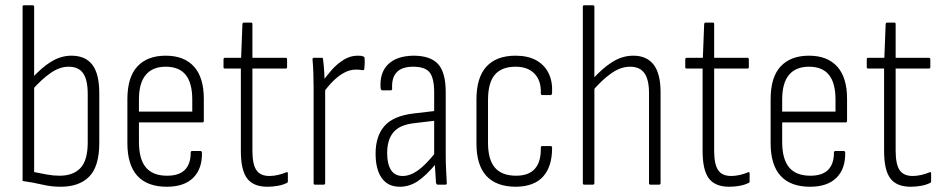

<svg xmlns="http://www.w3.org/2000/svg" viewBox="-20 -703 3597 731"><path d="M211 8Q175 8 141.5 0Q108 -8 66 -14V-677Q66 -683 71 -683H104Q110 -683 110 -677V-48Q134 -43 158.5 -38.5Q183 -34 207 -34Q259 -34 286.5 -63.5Q314 -93 314 -161V-345Q314 -399 296.5 -424Q279 -449 241 -449Q207 -449 172.5 -425Q138 -401 100 -358L99 -402Q137 -445 174.5 -468Q212 -491 252 -491Q305 -491 331.5 -456.5Q358 -422 358 -348V-159Q358 -70 320 -31Q282 8 211 8Z M615 8Q541 8 503 -33.5Q465 -75 465 -158V-325Q465 -409 503 -450Q541 -491 611 -491Q681 -491 718.5 -449.5Q756 -408 756 -327V-244Q756 -237 751 -237H509V-163Q509 -97 535.5 -65.5Q562 -34 616 -34Q662 -34 684 -56.5Q706 -79 706 -121Q706 -128 711 -128H744Q748 -128 749 -122Q750 -60 715.5 -26Q681 8 615 8ZM509 -278H712V-324Q712 -387 687 -418Q662 -449 611 -449Q561 -449 535 -418Q509 -387 509 -324Z M998 8Q945 8 921 -23.5Q897 -55 897 -128V-442H837Q831 -442 831 -447V-477Q831 -483 837 -483H898L903 -612Q904 -617 909 -617H936Q941 -617 941 -612V-483H1067Q1073 -483 1073 -477V-447Q1073 -442 1067 -442H941V-129Q941 -78 956 -55.5Q971 -33 1006 -33Q1022 -33 1039 -37Q1056 -41 1070 -47Q1076 -50 1076 -42V-13Q1076 -7 1071 -6Q1057 1 1037.5 4.5Q1018 8 998 8Z M1179 0Q1174 0 1174 -6V-368Q1174 -400 1173 -426.5Q1172 -453 1170 -475Q1169 -483 1175 -483H1205Q1210 -483 1210 -477Q1213 -454 1214.5 -428Q1216 -402 1216 -384L1218 -369V-6Q1218 0 1212 0ZM1210 -348 1209 -393Q1224 -416 1244.5 -438.5Q1265 -461 1289.5 -476Q1314 -491 1341 -491Q1348 -491 1353.5 -490.5Q1359 -490 1363 -488Q1366 -487 1367 -485.5Q1368 -484 1368 -481Q1369 -470 1368.5 -460.5Q1368 -451 1367 -441Q1367 -435 1359 -436Q1354 -437 1348.5 -437.5Q1343 -438 1335 -438Q1312 -438 1290 -426Q1268 -414 1247.5 -393.5Q1227 -373 1210 -348Z M1646 0Q1642 0 1640 -7Q1639 -28 1637 -54Q1635 -80 1635 -100L1633 -110V-351Q1633 -405 1616 -427Q1599 -449 1553 -449Q1468 -449 1473 -365Q1473 -359 1467 -359H1436Q1430 -359 1429 -368Q1425 -426 1457.5 -458Q1490 -490 1554 -491Q1619 -491 1648 -459Q1677 -427 1677 -352V-115Q1677 -82 1678.5 -55Q1680 -28 1681 -7Q1682 0 1676 0ZM1502 8Q1457 8 1433.5 -25Q1410 -58 1410 -118Q1410 -185 1444 -223.5Q1478 -262 1555 -271L1640 -281V-244L1557 -234Q1502 -228 1478 -199.5Q1454 -171 1454 -120Q1454 -79 1468.5 -56Q1483 -33 1513 -33Q1541 -33 1571 -54Q1601 -75 1642 -127L1643 -83Q1601 -33 1569.5 -12.5Q1538 8 1502 8Z M1945 8Q1870 8 1832 -33Q1794 -74 1794 -157V-324Q1794 -408 1832 -449.5Q1870 -491 1943 -491Q1989 -491 2020.5 -474Q2052 -457 2068 -425.5Q2084 -394 2082 -351Q2082 -341 2076 -341H2045Q2039 -341 2039 -348Q2041 -395 2015.5 -422Q1990 -449 1943 -449Q1890 -449 1864 -418.5Q1838 -388 1838 -322V-159Q1838 -95 1864.5 -64.5Q1891 -34 1945 -34Q1993 -34 2016.5 -60.5Q2040 -87 2039 -139Q2039 -147 2044 -147H2076Q2082 -147 2082 -140Q2082 -69 2048 -31Q2014 7 1945 8Z M2456 0Q2451 0 2451 -6V-348Q2451 -400 2433.5 -424.5Q2416 -449 2379 -449Q2343 -449 2307.5 -424Q2272 -399 2236 -357L2234 -399Q2272 -442 2310.5 -466.5Q2349 -491 2391 -491Q2442 -491 2468.5 -457Q2495 -423 2495 -351V-6Q2495 0 2489 0ZM2204 0Q2199 0 2199 -6V-677Q2199 -683 2204 -683H2237Q2243 -683 2243 -677V-6Q2243 0 2237 0Z M2756 8Q2703 8 2679 -23.5Q2655 -55 2655 -128V-442H2595Q2589 -442 2589 -447V-477Q2589 -483 2595 -483H2656L2661 -612Q2662 -617 2667 -617H2694Q2699 -617 2699 -612V-483H2825Q2831 -483 2831 -477V-447Q2831 -442 2825 -442H2699V-129Q2699 -78 2714 -55.5Q2729 -33 2764 -33Q2780 -33 2797 -37Q2814 -41 2828 -47Q2834 -50 2834 -42V-13Q2834 -7 2829 -6Q2815 1 2795.5 4.5Q2776 8 2756 8Z M3064 8Q2990 8 2952 -33.5Q2914 -75 2914 -158V-325Q2914 -409 2952 -450Q2990 -491 3060 -491Q3130 -491 3167.5 -449.5Q3205 -408 3205 -327V-244Q3205 -237 3200 -237H2958V-163Q2958 -97 2984.5 -65.5Q3011 -34 3065 -34Q3111 -34 3133 -56.5Q3155 -79 3155 -121Q3155 -128 3160 -128H3193Q3197 -128 3198 -122Q3199 -60 3164.5 -26Q3130 8 3064 8ZM2958 -278H3161V-324Q3161 -387 3136 -418Q3111 -449 3060 -449Q3010 -449 2984 -418Q2958 -387 2958 -324Z M3447 8Q3394 8 3370 -23.5Q3346 -55 3346 -128V-442H3286Q3280 -442 3280 -447V-477Q3280 -483 3286 -483H3347L3352 -612Q3353 -617 3358 -617H3385Q3390 -617 3390 -612V-483H3516Q3522 -483 3522 -477V-447Q3522 -442 3516 -442H3390V-129Q3390 -78 3405 -55.5Q3420 -33 3455 -33Q3471 -33 3488 -37Q3505 -41 3519 -47Q3525 -50 3525 -42V-13Q3525 -7 3520 -6Q3506 1 3486.5 4.5Q3467 8 3447 8Z"/></svg>

Font: Sofia Sans Condensed Light
Style: Regular
Weight: 300
Designer: Botio Nikoltchev, Ani Petrova
Foundry: lettersoup
Version: Version 4.101